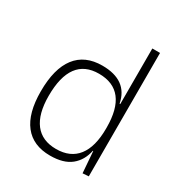

<svg xmlns="http://www.w3.org/2000/svg" viewBox="-174 -856 933 990"><g transform="rotate(30 293.0 -361.0)"><path d="M265.1 9.8Q163.6 9.8 111.1 -57.1Q58.6 -124 58.6 -253.9Q58.6 -388.7 111.8 -458Q165 -527.3 268.1 -527.3Q418 -527.3 442.4 -401.4H446.3V-732.4H492.2V2.4L456.5 4.9L446.8 -122.1H444.3Q432.1 -61 388.7 -25.6Q345.2 9.8 265.1 9.8ZM446.3 -255.9V-261.2Q446.3 -482.4 273.9 -482.4Q105.5 -482.4 105.5 -253.9Q105.5 -146.5 148.4 -90.8Q191.4 -35.2 274.9 -35.2Q359.4 -35.2 402.8 -91.1Q446.3 -147 446.3 -255.9Z"/></g></svg>

Font: Cascadia Mono NF ExtraLight
Style: Regular
Weight: 200
Monospace: yes
Designer: Aaron Bell
Foundry: Saja Typeworks
Version: Version 2404.023; ttfautohint (v1.8.4)